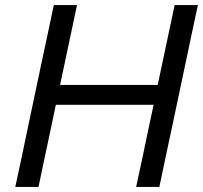

<svg xmlns="http://www.w3.org/2000/svg" viewBox="-20 -733 796 753"><path d="M40 0Q52.5 -59 64.5 -114Q76 -169 90 -236L140 -473Q154.5 -541 166.5 -597Q178.5 -653 191 -713H282Q269.5 -653.5 257.5 -597.5Q245.5 -541 231 -472.5L215.5 -400H598.5L614 -473Q628.5 -541 640.5 -598Q652.5 -654.5 665 -713H756Q743.5 -654.5 731.5 -598Q719.5 -541 705 -472.5L655 -236Q640.5 -169 629 -114.5Q617.5 -59.5 605 0H514Q526.5 -59 538.5 -114Q550 -169 564 -236L582.5 -322H199L181 -236Q166.5 -169 155 -114Q143.5 -59 131 0Z"/></svg>

Font: Heraclito
Style: Italic
Weight: 400
Italic angle: -12°
Designer: Kostas Bartsokas (font) & Cristiano Sobral (main changes)
Foundry: Kostas Bartsokas (font) & Cristiano Sobral (main changes)
Version: Version 1.00;July 8, 2020;FontCreator 13.0.0.2655 64-bit